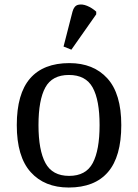

<svg xmlns="http://www.w3.org/2000/svg" viewBox="-20 -828 617 858"><path d="M287 10Q179 10 117 -59Q55 -128 55 -269Q55 -409 114.5 -477.5Q174 -546 290 -546Q398 -546 460 -477.5Q522 -409 522 -269Q522 -128 462.5 -59Q403 10 287 10ZM289 -42Q364 -42 394.5 -99.5Q425 -157 425 -269Q425 -381 394 -437Q363 -493 288 -493Q213 -493 182.5 -437Q152 -381 152 -269Q152 -157 183 -99.5Q214 -42 289 -42ZM299 -606 264 -620 304 -776Q311 -802 329 -806.5Q347 -811 369 -802Q391 -793 410 -776V-764Z"/></svg>

Font: NotoSerif-Regular
Style: Regular
Weight: 400
Designer: Monotype Design Team
Foundry: Monotype Imaging Inc.
Version: Version 2.007; ttfautohint (v1.8) -l 8 -r 50 -G 200 -x 14 -D